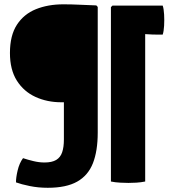

<svg xmlns="http://www.w3.org/2000/svg" viewBox="-20 -709 790 888"><path d="M275.5 -63.5Q275.5 -28.5 267.5 -4.8Q259.5 19 239.8 30.8Q220 42.5 185.5 42.5Q161 42.5 135 36.2Q109 30 86.5 22.5Q69.5 45.5 61.5 79.5Q53.5 113.5 54 134.5Q78.5 143.5 117.8 151.5Q157 159.5 201 159.5Q286.5 159.5 337 131Q387.5 102.5 409.8 45.8Q432 -11 432 -95.5V-677L425.5 -684Q382.5 -685.5 346.8 -687.2Q311 -689 273 -689Q202 -689 146.2 -666.5Q90.5 -644 58.2 -594.5Q26 -545 26 -464Q26 -386.5 58 -336Q90 -285.5 144 -260.8Q198 -236 263.5 -236H275.5ZM493 -676 500 -683H651.5V130.5Q631.5 134.5 610.8 135.8Q590 137 574 137Q559.5 137 535.8 135.8Q512 134.5 493 130.5ZM573 -683H732.5Q737.5 -668.5 739 -642.2Q740.5 -616 739 -590Q737.5 -564 732.5 -549H705.5Q684.5 -549 664 -550.5Q643.5 -552 623 -552H573Z"/></svg>

Font: Signika
Style: Bold
Weight: 700
Designer: Anna Giedry
Foundry: Anna Giedry
Version: Version 2.001